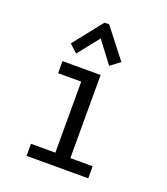

<svg xmlns="http://www.w3.org/2000/svg" viewBox="-128 -775 755 866"><g transform="rotate(20 250.0 -342.5)"><path d="M106 -457H289V-58H396V0H100V-58H217V-399H106ZM114 -545 225 -685H247L357 -544L311 -509L233 -612L152 -510Z"/></g></svg>

Font: InconsolataGo
Style: Regular
Weight: 400
Designer: Raph Levien, Kirill Tkachev
Foundry: Cyreal
Version: Version 1.013